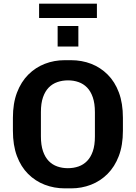

<svg xmlns="http://www.w3.org/2000/svg" viewBox="-20 -1026 746 1056"><path d="M337 10Q278 10 226 -10Q174 -30 134.5 -69.5Q95 -109 73 -168Q51 -227 51 -307V-378Q51 -458 73.5 -517Q96 -576 135.5 -615.5Q175 -655 226.5 -675Q278 -695 336 -695H370Q430 -695 481.5 -675Q533 -655 572.5 -615.5Q612 -576 634 -517Q656 -458 656 -378V-307Q656 -227 633.5 -168Q611 -109 571.5 -69.5Q532 -30 480.5 -10Q429 10 371 10ZM353 -101Q385 -101 412 -110.5Q439 -120 459 -140.5Q479 -161 490.5 -194Q502 -227 502 -275V-409Q502 -457 490.5 -490.5Q479 -524 459 -544.5Q439 -565 412 -574.5Q385 -584 354 -584Q323 -584 295.5 -574.5Q268 -565 248 -544.5Q228 -524 216.5 -491Q205 -458 205 -410V-276Q205 -228 216.5 -194.5Q228 -161 248 -140.5Q268 -120 295 -110.5Q322 -101 353 -101ZM195 -927V-1006H513V-927ZM297 -770V-883H411V-770Z"/></svg>

Font: Chivo SemiBold
Style: Regular
Weight: 600
Designer: Hector Gatti
Foundry: Omnibus-Type
Version: Version 2.002